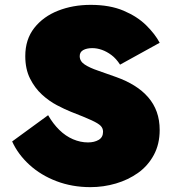

<svg xmlns="http://www.w3.org/2000/svg" viewBox="-20 -740 712 790"><path d="M178 -266 30 -158Q54 -105 101 -62Q148 -19 212.5 5.5Q277 30 352 30Q406 30 457 15Q508 0 548.5 -29Q589 -58 613 -102.5Q637 -147 637 -205Q637 -246 625 -279.5Q613 -313 589.5 -340Q566 -367 533 -387.5Q500 -408 458 -423Q417 -438 383 -449.5Q349 -461 328.5 -474.5Q308 -488 308 -509Q308 -526 322.5 -534Q337 -542 360 -542Q379 -542 399 -535Q419 -528 438.5 -513.5Q458 -499 474 -474L637 -564Q618 -600 581.5 -636Q545 -672 488.5 -696Q432 -720 353 -720Q280 -720 219 -696Q158 -672 121 -625Q84 -578 84 -509Q84 -456 103.5 -417Q123 -378 152.5 -351Q182 -324 214.5 -307Q247 -290 272 -280Q329 -258 357 -245Q385 -232 394.5 -222Q404 -212 404 -198Q404 -175 386 -164.5Q368 -154 342 -154Q311 -154 280.5 -167Q250 -180 224 -205.5Q198 -231 178 -266Z"/></svg>

Font: Jost Black
Style: Regular
Weight: 900
Version: Version 3.710